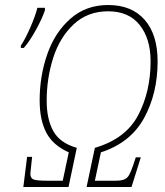

<svg xmlns="http://www.w3.org/2000/svg" viewBox="-20 -745 657 765"><path d="M88 -120H108L103 -73L101 -53Q101 -35 113.5 -30Q126 -25 167 -25H230L254 -138Q191 -166 164.5 -216.5Q138 -267 138 -346Q138 -441 168 -528Q198 -615 260 -670Q322 -725 411 -725Q505 -725 556.5 -666Q608 -607 608 -500Q608 -373 554 -274.5Q500 -176 382 -138L358 -25H440Q463 -25 475 -30Q487 -35 494 -47Q501 -59 510 -85L521 -118H541L504 0H325L358 -156Q481 -192 530.5 -286Q580 -380 580 -501Q580 -591 536.5 -645.5Q493 -700 411 -700Q329 -700 273.5 -648Q218 -596 192 -514.5Q166 -433 166 -344Q166 -270 192.5 -222.5Q219 -175 286 -156L253 0H73ZM63 -563Q81 -590 101 -636Q121 -682 129 -714H159V-704Q148 -671 123.5 -626.5Q99 -582 75 -554H63Z"/></svg>

Font: Noto Serif CondThin
Style: Italic
Weight: 250
Width: 3
Italic angle: -12°
Designer: Monotype Design Team
Foundry: Monotype Imaging Inc.
Version: Version 1.001